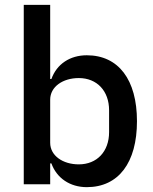

<svg xmlns="http://www.w3.org/2000/svg" viewBox="-20 -760 632 792"><path d="M78 0H187V-86H192C214 -25 269 12 338 12C469 12 545 -89 545 -260C545 -431 469 -532 338 -532C269 -532 214 -496 192 -434H187V-740H78ZM305 -82C239 -82 187 -118 187 -171V-349C187 -402 239 -438 305 -438C380 -438 430 -385 430 -305V-215C430 -135 380 -82 305 -82Z"/></svg>

Font: IBM Plex Thai Looped Medium
Style: Regular
Weight: 500
Designer: Mike Abbink, Paul van der Laan, Pieter van Rosmalen, Ben Mitchell, Mark Frömberg
Foundry: Bold Monday
Version: Version 1.0